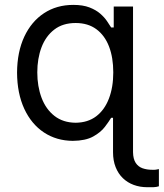

<svg xmlns="http://www.w3.org/2000/svg" viewBox="-20 -573 680 797"><path d="M590.8 204.1Q561 204.1 535.2 194.6Q509.3 185.1 490 166.5Q470.7 147.9 460 120.8Q449.2 93.8 449.2 58.6V22.5H532.2V58.6Q532.7 86.9 543.2 103Q553.7 119.1 571.8 125.5Q589.8 131.8 612.3 131.8Q619.6 132.3 627 131.3Q634.3 130.4 639.6 128.9V200.2Q629.9 203.6 616.7 204.1Q603.5 204.6 590.8 204.1ZM282.2 11.7Q214.4 11.2 162.4 -23.2Q110.4 -57.6 80.8 -121.3Q51.3 -185.1 50.8 -271.5Q51.3 -357.4 80.8 -420.7Q110.4 -483.9 162.8 -518.3Q215.3 -552.7 284.2 -552.7Q324.2 -552.7 351.3 -542.2Q378.4 -531.7 396 -516.4Q413.6 -501 424.1 -485.4Q434.6 -469.7 441.4 -459H483.4V-84H441.4Q432.6 -69.3 415.5 -46.6Q398.4 -23.9 366.7 -6.3Q335 11.2 282.2 11.7ZM532.2 22.5H449.2V-128.9L477.5 -266.6L452.1 -443.4V-545.9H532.2ZM293.9 -63.5Q344.7 -64 379.4 -90.3Q414.1 -116.7 432.1 -163.8Q450.2 -210.9 450.2 -272.5Q450.2 -334 432.6 -379.9Q415 -425.8 380.1 -451.7Q345.2 -477.5 293.9 -477.5Q240.7 -477.5 205.3 -450.2Q169.9 -422.9 152.3 -376.5Q134.8 -330.1 134.8 -272.5Q134.8 -214.4 152.6 -167Q170.4 -119.6 206.1 -91.8Q241.7 -64 293.9 -63.5Z"/></svg>

Font: Inter V
Style: 
Weight: 400
Designer: Rasmus Andersson
Foundry: rsms
Version: Version 4.000;git-a3f224843